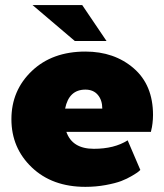

<svg xmlns="http://www.w3.org/2000/svg" viewBox="-20 -720 648 757"><path d="M400 -558.3H275L108.3 -700H304.2ZM316.7 -516.7Q430.8 -516.7 507.1 -450.8Q583.3 -385 583.3 -266.7Q583.3 -250 581.2 -233.3Q579.2 -216.7 576.7 -208.3L575 -200H241.7Q265 -133.3 350 -133.3Q430.8 -133.3 483.3 -166.7L533.3 -50Q530.8 -47.5 525.4 -42.9Q520 -38.3 500.4 -26.7Q480.8 -15 457.9 -6.2Q435 2.5 396.7 9.6Q358.3 16.7 316.7 16.7Q185.8 16.7 105.4 -60Q25 -136.7 25 -250Q25 -363.3 105.4 -440Q185.8 -516.7 316.7 -516.7ZM236.7 -291.7H383.3Q383.3 -325 365.8 -345.8Q348.3 -366.7 316.7 -366.7Q251.7 -366.7 236.7 -291.7Z"/></svg>

Font: BoonTook
Style: Regular
Weight: 400
Designer: Sungsit Sawaiwan
Foundry: FontUni
Version: Version 3.0